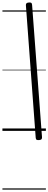

<svg xmlns="http://www.w3.org/2000/svg" viewBox="-20 -1081 399 1586"><path d="M303 76Q289 77 282.5 73.5Q276 70 275 57L194 -1036Q193 -1047 198 -1053Q203 -1059 217 -1060Q230 -1062 237 -1058Q244 -1054 245 -1041L327 52Q328 62 323 68.5Q318 75 303 76ZM0 475H359V485H0ZM0 -20H359V0H0ZM0 -505H359V-500H0ZM0 -995H359V-985H0Z"/></svg>

Font: Playwrite CZ Guides
Style: Regular
Weight: 400
Designer: Veronika Burian, José Scaglione
Foundry: TypeTogether
Version: Version 1.003